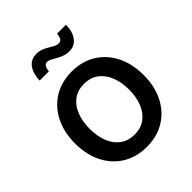

<svg xmlns="http://www.w3.org/2000/svg" viewBox="-207 -856 992 992"><g transform="rotate(-45 289.5 -360.0)"><path d="M289.6 11.7Q214.4 11.7 158 -22.9Q101.6 -57.6 70.3 -119.4Q39.1 -181.2 39.1 -262.7Q39.1 -344.7 70.3 -407Q101.6 -469.2 158 -503.9Q214.4 -538.6 289.6 -538.6Q364.7 -538.6 421.1 -503.9Q477.5 -469.2 508.8 -407Q540 -344.7 540 -262.7Q540 -181.2 508.8 -119.4Q477.5 -57.6 421.1 -22.9Q364.7 11.7 289.6 11.7ZM289.6 -78.1Q336.4 -78.1 368.4 -102.1Q400.4 -126 417 -167.7Q433.6 -209.5 433.6 -262.7Q433.6 -316.9 417 -358.6Q400.4 -400.4 368.4 -424.6Q336.4 -448.7 289.6 -448.7Q243.2 -448.7 210.9 -424.8Q178.7 -400.9 162.4 -358.9Q146 -316.9 146 -262.7Q146 -209.5 162.4 -167.7Q178.7 -126 210.9 -102.1Q243.2 -78.1 289.6 -78.1ZM355 -620.6Q335.4 -620.6 317.9 -627Q300.3 -633.3 285.2 -642.1Q270 -650.9 257.3 -657.5Q244.6 -664.1 234.4 -664.1Q221.2 -664.1 214.6 -651.4Q208 -638.7 207 -622.6H139.6Q141.1 -672.4 162.8 -702.4Q184.6 -732.4 225.6 -732.4Q245.6 -732.4 262.5 -725.8Q279.3 -719.2 293.5 -710.4Q307.6 -701.7 320.3 -695.1Q333 -688.5 345.7 -688.5Q359.4 -688.5 366 -698.5Q372.6 -708.5 374.5 -730.5H439.9Q439 -679.7 416.3 -650.1Q393.6 -620.6 355 -620.6Z"/></g></svg>

Font: Inter 24pt Medium
Style: Regular
Weight: 500
Designer: Rasmus Andersson
Foundry: rsms
Version: Version 4.001;git-66647c0bb